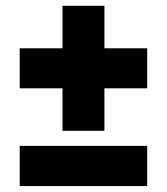

<svg xmlns="http://www.w3.org/2000/svg" viewBox="-20 -642 576 662"><path d="M195.5 -191V-337.5H48V-475.5H195.5V-622H340V-475.5H487.5V-337.5H340V-191ZM48 -0.5V-139H487.5V-0.5Z"/></svg>

Font: Encode Sans SmCnd XBd
Style: Regular
Weight: 800
Width: 4
Designer: Multiple Designers
Foundry: Impallari Type
Version: Version 3.002; ttfautohint (v1.8.3) -l 8 -r 50 -G 200 -x 14 